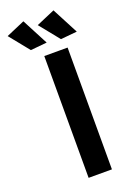

<svg xmlns="http://www.w3.org/2000/svg" viewBox="-234 -976 711 1037"><g transform="rotate(-20 121.5 -457.5)"><path d="M86 -700H220V0H86ZM44 -915 123 -764 29 -755 -63 -869ZM217 -915 296 -764 202 -755 110 -869Z"/></g></svg>

Font: Montserrat arm2 Medium
Style: Regular
Weight: 500
Designer: Julieta Ulanovsky
Foundry: Julieta Ulanovsky
Version: Version 6.000